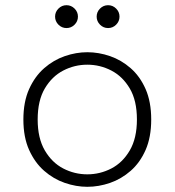

<svg xmlns="http://www.w3.org/2000/svg" viewBox="-20 -707 672 739"><path d="M316 12Q273 12 229.5 -3Q186 -18 150 -49.5Q114 -81 92 -130Q70 -179 70 -247Q70 -315 92 -364Q114 -413 150 -444.5Q186 -476 229.5 -491Q273 -506 316 -506Q360 -506 403.5 -491Q447 -476 483 -444.5Q519 -413 540.5 -364Q562 -315 562 -247Q562 -179 540.5 -130Q519 -81 483 -49.5Q447 -18 403.5 -3Q360 12 316 12ZM316 -36Q365 -36 408.5 -58.5Q452 -81 479.5 -128Q507 -175 507 -247Q507 -320 479.5 -366.5Q452 -413 408.5 -435.5Q365 -458 316 -458Q267 -458 223.5 -435.5Q180 -413 152.5 -366.5Q125 -320 125 -247Q125 -175 152.5 -128Q180 -81 223.5 -58.5Q267 -36 316 -36ZM396 -599Q378 -599 365 -612Q352 -625 352 -643Q352 -661 365 -674Q378 -687 396 -687Q414 -687 427 -674Q440 -661 440 -643Q440 -625 427 -612Q414 -599 396 -599ZM236 -599Q218 -599 205 -612Q192 -625 192 -643Q192 -661 205 -674Q218 -687 236 -687Q254 -687 267 -674Q280 -661 280 -643Q280 -625 267 -612Q254 -599 236 -599Z"/></svg>

Font: Atkinson Hyperlegible Mono ExtraLight
Style: Regular
Weight: 200
Monospace: yes
Designer: Elliott Scott, Megan Eiswerth, Linus Boman, Theodore Petrosky, Letters from Sweden
Foundry: Applied Design Works, Letters from Sweden
Version: Version 2.001